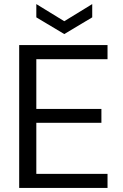

<svg xmlns="http://www.w3.org/2000/svg" viewBox="-20 -921 604 941"><path d="M507 0V-69H158V-319H477V-387H158V-631H507V-700H74V0ZM158 -836 295 -754 432 -836V-901L295 -817L158 -901Z"/></svg>

Font: Rootstock Sans Body
Style: Regular
Weight: 400
Designer: Colophon Foundry, Jonny Pinhorn
Foundry: Colophon Foundry
Version: Version 1.200;FEAKit 1.0